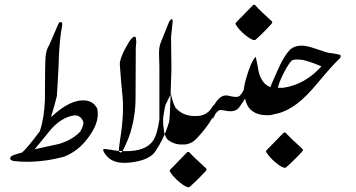

<svg xmlns="http://www.w3.org/2000/svg" viewBox="-20 -667 1459 787"><path d="M189.9 -189.9 190.9 -188Q269 -262.2 332 -254.9Q363.8 -251 378.9 -221.2Q380.9 -210 380.9 -199.2Q380.9 -147.9 328.1 -85.9Q293 -44.9 243.2 -24.9Q166 -3.9 89.8 -3.9Q64 -3.9 38.1 -6.8Q30.8 -6.8 22 -14.2Q21 -16.1 22.5 -20Q23.9 -23.9 23.9 -24.9Q32.2 -30.8 46.9 -35.2Q65.9 -40 70.8 -42Q91.8 -60.1 143.1 -128.9Q161.1 -182.1 164.1 -256.8Q164.1 -320.8 165 -386.2Q166 -428.2 167 -437Q169.9 -464.8 182.1 -482.9Q185.1 -490.2 219.2 -568.8Q221.2 -575.2 227.1 -576.2Q232.9 -578.1 234.9 -571.8Q235.8 -564 232.4 -548.1Q229 -532.2 229 -525.9Q222.2 -476.1 220.2 -398.9Q215.8 -309.1 212.9 -272.9Q207 -246.1 189.9 -189.9ZM316.9 -176.8Q304.2 -198.2 277.8 -192.9Q231.9 -184.1 189.9 -138.2Q155.8 -96.2 122.1 -55.2Q171.9 -65.9 222.2 -77.1Q277.8 -94.2 309.1 -127.9Q321.8 -150.9 321.8 -162.1Q321.8 -170.9 316.9 -176.8Z M467.8 -60.5Q469.7 -78.6 472.7 -97.7Q490.2 -205.6 481 -285.2Q477.1 -318.8 471.2 -401.4Q469.2 -429.2 509.3 -496.1Q513.7 -503.4 521 -510.7Q527.3 -517.1 531.7 -516.6Q537.1 -516.1 537.6 -507.8Q537.6 -507.8 538.6 -495.1L536.6 -471.7L535.6 -261.7Q535.2 -192.4 514.6 -124Q504.9 -92.3 485.4 -53.7Q479 -41 473.6 -42Q471.2 -42.5 469.7 -43.9Q468.8 -44.9 467.8 -46.9Q466.8 -50.8 467.8 -60.5Z M676.8 -73.2ZM438 -52.7 407.2 -56.6 402.3 -53.7Q404.3 -41.5 420.4 -24.4Q444.3 0.5 489.3 0.5Q518.1 0.5 550.3 -7.3Q599.1 -19 617.7 -47.9Q649.9 -96.7 666.5 -146.5L673.3 -168Q675.8 -175.8 679.2 -275.4Q681.2 -329.6 682.6 -383.8L681.2 -515.6L688 -580.6L685.1 -590.3Q684.1 -590.3 674.3 -580.6L640.1 -495.6Q633.3 -478.5 632.3 -462.4Q631.3 -448.7 632.3 -428.7Q633.3 -408.7 633.3 -393.6V-177.7Q625 -116.2 607.4 -90.3Q577.6 -46.4 492.2 -47.4Q457 -47.9 438 -52.7Z M753.9 31.2ZM675.8 30.3 748 -43.9H754.9Q777.3 -19.5 824.2 22.5Q829.1 26.4 824.2 33.2Q784.2 76.2 755.9 100.1Q744.1 103 716.3 80.1Q688.5 57.1 675.8 35.2Z M893.1 -88.9ZM893.6 -56.2ZM807.1 -122.6Q796.9 -111.3 788.1 -101.6Q781.7 -94.7 778.8 -92.3Q765.1 -80.1 743.2 -75.2L731.4 -74.7Q698.7 -72.8 673.3 -90.3Q665.5 -95.7 663.1 -99.6Q651.9 -118.2 651.4 -138.7Q647 -160.6 649.4 -189.9Q656.2 -232.9 659.2 -238.8L680.7 -282.7Q684.6 -260.3 691.9 -241.7Q695.3 -233.4 699.2 -226.1L699.7 -225.1Q731 -190.4 780.3 -191.4Q800.3 -190.9 815.4 -197.3Q837.4 -206.1 850.6 -229.5Q853 -233.9 866.2 -245.6L864.3 -202.1Q857.9 -195.8 850.1 -183.1Q838.4 -162.1 818.8 -137.2Q813 -129.4 807.1 -122.6Z M945.8 -572.8 1018.1 -647H1024.9Q1046.4 -622.6 1093.3 -580.6Q1099.1 -576.7 1093.3 -569.8Q1054.2 -526.9 1025.9 -502.9Q1014.2 -500 985.8 -522.9Q957.5 -545.9 945.8 -567.9Z M897.5 -54.2ZM1005.4 -309.6Q994.1 -272.9 962.9 -230.5Q947.3 -204.1 903.3 -213.4Q882.8 -217.8 877.4 -214.4Q865.2 -206.5 859.4 -193.4Q856 -185.5 852.1 -178.7L850.1 -222.7Q853.5 -228.5 856.9 -234.9Q872.6 -263.7 891.1 -272.5Q903.3 -278.3 920.4 -273.9Q946.3 -267.1 958 -271.5Q968.8 -275.9 983.4 -307.6Q985.8 -313 988.8 -318.4L1002.4 -351.6L1020 -346.7ZM1005.4 -8.8Z M1148.9 -48.3ZM1070.8 -49.3 1143.1 -123.5H1149.9Q1172.4 -99.1 1219.2 -57.1Q1224.1 -53.2 1219.2 -46.4Q1179.2 -3.4 1150.9 20.5Q1139.2 23.4 1111.3 0.5Q1083.5 -22.5 1070.8 -44.4Z M1087.4 -310.1V-308.1Q1088.4 -313 1123.5 -391.1Q1145 -439 1170.4 -465.3Q1189.9 -480 1215.3 -480Q1236.8 -480 1271 -468.3Q1318.8 -451.7 1325.7 -450.7Q1352.1 -447.8 1371.6 -442.9Q1379.4 -440.9 1374.5 -429.2Q1347.2 -404.8 1287.6 -333.5Q1233.9 -268.1 1195.8 -240.7Q1149.9 -206.5 1103 -198.7Q1094.2 -195.8 1085.4 -194.8H1071.8Q1021 -195.8 998.5 -228Q985.8 -246.6 979 -286.6Q977.1 -301.3 987.8 -342.3Q1008.3 -413.6 1026.9 -433.1Q1027.8 -434.1 1028.8 -432.1Q1035.6 -400.9 1036.6 -393.1Q1045.4 -326.7 1087.4 -310.1ZM1118.7 -307.1H1140.1Q1230 -319.8 1297.4 -395Q1257.3 -412.6 1221.2 -421.4Q1183.1 -426.3 1174.3 -417.5Q1155.8 -396 1134.3 -350.1Q1124.5 -329.6 1118.7 -307.1Z"/></svg>

Font: Jameel Khushkhati
Style: Regular
Weight: 400
Version: Version 3.5